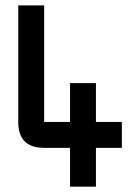

<svg xmlns="http://www.w3.org/2000/svg" viewBox="-20 -704 528 724"><path d="M48.8 -683.6H146.5V-244.1H244.1V-390.6H341.8V-244.1H439.5V-146.5H341.8V0H244.1V-146.5H146.5Q48.8 -146.5 48.8 -244.1Z"/></svg>

Font: BabelStone Runic Norse
Style: Regular
Weight: 400
Designer: Andrew West
Foundry: BabelStone
Version: Version 3.002 March 14, 2022